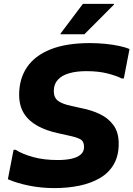

<svg xmlns="http://www.w3.org/2000/svg" viewBox="-20 -953 684 985"><path d="M49.6 -184.4H60.4Q95.5 -162.2 150.3 -147.1Q205 -132 276.4 -132Q315.8 -132 346.1 -138.6Q376.3 -145.2 393.7 -159.9Q411.2 -174.6 411.2 -199.2Q411.2 -228 392.2 -238.5Q373.2 -249.1 332 -257.6L279.6 -269.2Q219.7 -281.9 174.1 -306.4Q128.5 -331 103.3 -370.5Q78.2 -410 78.2 -467.2Q78.2 -548.1 118.1 -607.6Q158.1 -667.2 238.8 -699.6Q319.6 -732 442.4 -732Q480.4 -732 519.9 -728.1Q559.3 -724.3 592.5 -717.1Q625.6 -709.9 644.4 -701.2L615.2 -550.4H604.4Q577.1 -564.5 531.2 -576.2Q485.2 -588 422.8 -588Q372.6 -588 335.2 -577.3Q297.8 -566.7 276.9 -544Q256 -521.4 256 -485.8Q256 -452.2 277.6 -435.8Q299.2 -419.4 347.6 -409.2L400 -397.6Q449.7 -388 492.8 -367.5Q535.8 -347 562.4 -310.5Q589 -274 589 -215.6Q589 -153.8 563.8 -110.1Q538.5 -66.4 493.3 -39.9Q448.1 -13.3 388.3 -0.6Q328.5 12 258.4 12Q191.2 12 128.4 -0.8Q65.6 -13.5 20.4 -33.6ZM290.9 -777.2V-781.2L405.3 -933.2H564.5V-929.2L412.9 -777.2Z"/></svg>

Font: Kufam
Style: Italic
Weight: 400
Italic angle: -11°
Designer: Artur Schmal
Foundry: Original Type
Version: Version 1.301; ttfautohint (v1.8.3)